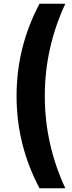

<svg xmlns="http://www.w3.org/2000/svg" viewBox="-20 -800 381 1020"><path d="M190 -780H327Q218 -546 218 -290Q218 -34 327 200H190Q68 -29 68 -290Q68 -551 190 -780Z"/></svg>

Font: renner_700bold
Style: Bold
Weight: 700
Version: Version 003.000 ; ttfautohint (v0.97) -l 8 -r 50 -G 200 -x 1